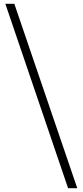

<svg xmlns="http://www.w3.org/2000/svg" viewBox="-20 -807 434 1004"><path d="M336 177 8 -787H55L384 177Z"/></svg>

Font: Noto Sans JP Thin Light
Style: Regular
Weight: 300
Version: Version 2.004-H2;hotconv 1.0.118;makeotfexe 2.5.65603